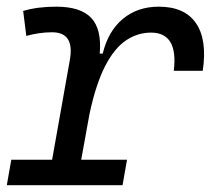

<svg xmlns="http://www.w3.org/2000/svg" viewBox="-23 -547 629 567"><path d="M-2.9 0 10.3 -75.2H130.9L183.1 -369.1Q198.2 -451.7 130.9 -451.7Q93.3 -451.7 54.7 -440.9L45.4 -514.6Q86.9 -527.3 143.1 -527.3Q215.3 -527.3 246.6 -493.9Q277.8 -460.4 271.5 -388.7H280.3Q296.4 -455.1 339.8 -491.2Q383.3 -527.3 445.8 -527.3Q522.5 -527.3 555.9 -478.3Q589.4 -429.2 575.7 -337.9H490.2Q503.9 -450.7 422.9 -450.7Q383.3 -450.7 349.1 -427.7Q314.9 -404.8 287.6 -352.1Q260.3 -299.3 241.2 -210L216.8 -75.2H352.1L338.9 0Z"/></svg>

Font: Cascadia Mono PL SemiLight
Style: Italic
Weight: 350
Italic angle: -10°
Monospace: yes
Designer: Aaron Bell
Foundry: Saja Typeworks
Version: Version 2404.023; ttfautohint (v1.8.4)